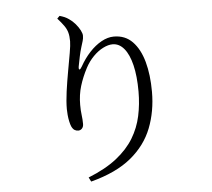

<svg xmlns="http://www.w3.org/2000/svg" viewBox="-58 -874 1117 1011"><g transform="rotate(-5 500.0 -368.0)"><path d="M280.1 -796.8 293.4 -810.1Q308.2 -805.8 319.4 -801Q330.6 -796.2 341.5 -788.4Q360.2 -775.8 374.8 -758.5Q389.5 -741.1 398.3 -724.1Q407 -707 407 -695.7Q407 -680.8 403 -667.9Q399 -655.1 393.6 -637.3Q386.2 -613.3 381.2 -589.3Q376.2 -565.4 370.6 -536Q368.3 -520.7 373.1 -519.8Q378 -518.9 386.4 -533.8Q409.7 -575.7 439.4 -607.6Q469 -639.6 502.4 -658.1Q535.8 -676.7 568.2 -676.7Q628.2 -676.7 666.7 -637Q705.3 -597.3 724.3 -528.3Q743.3 -459.4 743.3 -369.8Q743.3 -266.6 709.1 -178.8Q675 -91 596.3 -26.3Q517.6 38.4 383.3 73.6L371.8 51Q462.9 14.8 521.7 -31.5Q580.4 -77.8 613.4 -132.2Q646.3 -186.5 659.6 -248.3Q672.9 -310.1 672.9 -377Q672.9 -458.8 658.8 -516.7Q644.8 -574.7 618.9 -605.7Q593.1 -636.7 558.2 -636.7Q535.1 -636.7 507.8 -622.9Q480.5 -609.2 455.7 -584Q430.9 -558.8 413.1 -525.4Q388.5 -478.6 374.6 -432.8Q360.6 -387 360.6 -333.6Q360.6 -303.5 363.8 -279.9Q367 -256.3 367 -232.3Q367 -217.5 358.9 -208.6Q350.8 -199.8 339 -199.8Q328.4 -199.8 319.6 -205.1Q310.8 -210.4 303.7 -225.1Q299.1 -235.8 295.5 -252.6Q291.9 -269.4 290.3 -287.2Q288.7 -304.9 288.7 -317.6Q288.7 -357.9 295.9 -410.5Q303.2 -463.1 312.8 -515.6Q322.4 -568.1 329.7 -610.4Q337 -652.6 337 -672.5Q337 -699.3 331.8 -718.2Q326.6 -737.2 313.8 -755.3Q301.1 -773.4 280.1 -796.8Z"/></g></svg>

Font: Noto Serif TC
Style: Regular
Weight: 200
Designer: Ryoko NISHIZUKA 西塚涼子 (kana & ideographs); Frank Grießhammer (Latin, Greek & Cyrillic); Wenlong ZHANG 张文龙 (bopomofo); San
Foundry: Adobe
Version: Version 2.001;hotconv 1.1.0;makeotfexe 2.6.0